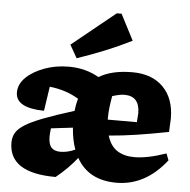

<svg xmlns="http://www.w3.org/2000/svg" viewBox="-54 -821 876 887"><g transform="rotate(5 384.0 -377.0)"><path d="M236 11Q19 11 19 -130Q19 -155 30.5 -175Q42 -195 71.5 -213.5Q101 -232 155.5 -253Q210 -274 297 -301Q300 -332 308 -358Q249 -394 173 -402L156 -289Q24 -291 24 -363Q24 -401 55.5 -432Q87 -463 139.5 -482.5Q192 -502 253 -502Q331 -502 393 -466Q452 -502 548 -502Q639 -502 691 -449.5Q743 -397 743 -304L740 -242Q658 -226 592 -216Q526 -206 464 -201Q478 -154 510 -133Q542 -112 590 -112Q620 -112 657 -119.5Q694 -127 737 -142L749 -111Q652 13 518 13Q388 13 333 -86Q293 -35 236 11ZM453 -283Q453 -278 453 -274H588L591 -315Q591 -395 520 -395Q508 -395 494 -392Q480 -389 464 -384Q459 -357 456 -331.5Q453 -306 453 -283ZM192 -173Q192 -138 205.5 -122.5Q219 -107 248 -107Q281 -107 316 -123Q300 -166 296 -223L195 -211Q194 -201 193 -191.5Q192 -182 192 -173ZM285 -544 251 -604 452 -767H474L536 -647Q474 -616 412 -591Q350 -566 285 -544Z"/></g></svg>

Font: Piazzolla ExtraBold
Style: Regular
Weight: 800
Designer: Juan Pablo del Peral
Foundry: Huerta Tipografica
Version: Version 1.330